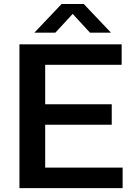

<svg xmlns="http://www.w3.org/2000/svg" viewBox="-20 -968 693 988"><path d="M80 0V-740H606V-634.5H212.5V-431.5H555V-326H212.5V-105.5H611V0ZM157 -800 297 -947.5H411L551 -800H443L354 -896.5L265 -800Z"/></svg>

Font: Encode Sans Semi Expanded SemiBold
Style: Regular
Weight: 600
Width: 6
Designer: Multiple Designers
Foundry: Impallari Type
Version: Version 3.000; ttfautohint (v1.8.3) -l 8 -r 50 -G 200 -x 14 